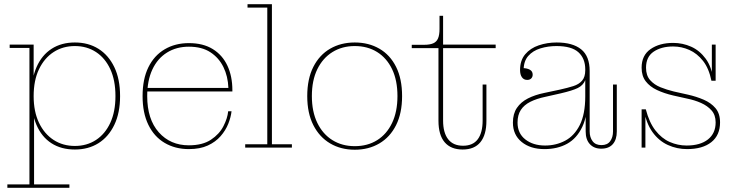

<svg xmlns="http://www.w3.org/2000/svg" viewBox="-20 -702 3512 913"><path d="M336 9Q271 9 224.5 -21Q178 -51 153.5 -108Q129 -165 129 -245V-246Q129 -327 154 -383.5Q179 -440 225.5 -470Q272 -500 336 -500Q400 -500 448 -470Q496 -440 523.5 -383Q551 -326 551 -245Q551 -165 523.5 -108Q496 -51 448 -21Q400 9 336 9ZM336 -8Q393 -8 436.5 -36.5Q480 -65 504.5 -118Q529 -171 529 -245Q529 -320 504.5 -373Q480 -426 436.5 -454.5Q393 -483 336 -483Q279 -483 235 -454.5Q191 -426 165.5 -373Q140 -320 140 -245Q140 -171 165.5 -118Q191 -65 235 -36.5Q279 -8 336 -8ZM15 191V175H120V-474H26V-490H140V-321L135 -245L142 -163V175H310V191Z M878 7Q813 7 763 -22.5Q713 -52 685.5 -108.5Q658 -165 658 -245Q658 -326 685.5 -382Q713 -438 763 -467.5Q813 -497 878 -497V-480Q819 -480 774 -452Q729 -424 704.5 -371.5Q680 -319 680 -245Q680 -135 735 -73Q790 -11 878 -11Q943 -11 983 -37.5Q1023 -64 1042.5 -102Q1062 -140 1065 -173H1081Q1078 -145 1065.5 -113.5Q1053 -82 1029 -54.5Q1005 -27 968 -10Q931 7 878 7ZM674 -267V-284H1066L1085 -273V-267ZM1066 -284Q1064 -339 1042.5 -383Q1021 -427 980.5 -453.5Q940 -480 878 -480V-497Q946 -497 992 -468.5Q1038 -440 1061.5 -389.5Q1085 -339 1085 -273Z M1146 0V-16H1251V-666H1157V-682H1273V-16H1368V0Z M1667 10Q1601 10 1550 -20Q1499 -50 1470 -107Q1441 -164 1441 -245Q1441 -327 1470 -384Q1499 -441 1550 -470.5Q1601 -500 1667 -500Q1733 -500 1784 -470.5Q1835 -441 1863.5 -384Q1892 -327 1892 -245Q1892 -164 1863.5 -107Q1835 -50 1784 -20Q1733 10 1667 10ZM1667 -7Q1728 -7 1773.5 -35.5Q1819 -64 1844.5 -117.5Q1870 -171 1870 -245Q1870 -320 1844.5 -373Q1819 -426 1773.5 -454.5Q1728 -483 1667 -483Q1607 -483 1561 -454.5Q1515 -426 1489 -373Q1463 -320 1463 -245Q1463 -171 1489 -117.5Q1515 -64 1561 -35.5Q1607 -7 1667 -7Z M2180 9Q2124 9 2094.5 -25.5Q2065 -60 2065 -128V-473H1938V-489H1997Q2024 -489 2040 -496Q2056 -503 2063 -519.5Q2070 -536 2070 -564V-627H2087V-129Q2087 -71 2111 -40Q2135 -9 2182 -9Q2229 -9 2252 -40Q2275 -71 2275 -129V-300H2293V-128Q2293 -61 2264.5 -26Q2236 9 2180 9ZM2087 -473V-490H2337V-473Z M2487 -322Q2471 -322 2462 -334.5Q2453 -347 2453 -369Q2453 -415 2477.5 -444Q2502 -473 2542 -486.5Q2582 -500 2627 -500Q2703 -500 2743.5 -467.5Q2784 -435 2784 -364L2763 -372Q2763 -424 2730.5 -453.5Q2698 -483 2626 -483Q2586 -483 2550 -472Q2514 -461 2492 -436Q2470 -411 2470 -369L2466 -378Q2486 -378 2499.5 -370.5Q2513 -363 2513 -347Q2513 -336 2506 -329Q2499 -322 2487 -322ZM2839 5Q2805 5 2785 -16.5Q2765 -38 2765 -77V-173H2763V-321H2759L2763 -346V-372L2784 -364V-77Q2784 -49 2798 -30.5Q2812 -12 2840 -12Q2868 -12 2881.5 -30.5Q2895 -49 2895 -77V-300H2913V-77Q2913 -38 2894 -16.5Q2875 5 2839 5ZM2569 7Q2502 7 2460.5 -27Q2419 -61 2419 -119Q2419 -161 2438 -189Q2457 -217 2490.5 -234Q2524 -251 2568 -260L2643 -276Q2679 -284 2706 -292.5Q2733 -301 2748 -318.5Q2763 -336 2763 -368L2768 -321H2763Q2753 -296 2727.5 -283.5Q2702 -271 2646 -258L2575 -242Q2532 -233 2502 -218Q2472 -203 2456.5 -179Q2441 -155 2441 -119Q2441 -68 2478 -39Q2515 -10 2572 -10Q2624 -10 2667.5 -33Q2711 -56 2737 -107.5Q2763 -159 2763 -244H2774Q2775 -154 2749 -99Q2723 -44 2677 -18.5Q2631 7 2569 7Z M3247 7Q3199 7 3156 -12.5Q3113 -32 3083 -73.5Q3053 -115 3041 -182H3051Q3067 -120 3096.5 -82Q3126 -44 3164.5 -27Q3203 -10 3245 -10Q3310 -10 3346.5 -39Q3383 -68 3383 -120Q3383 -155 3363.5 -177Q3344 -199 3313.5 -212.5Q3283 -226 3248 -233L3181 -248Q3138 -258 3104 -274Q3070 -290 3050.5 -315.5Q3031 -341 3031 -380Q3031 -439 3073.5 -468.5Q3116 -498 3181 -498Q3226 -498 3266.5 -480Q3307 -462 3336 -422.5Q3365 -383 3373 -318H3363Q3351 -377 3323 -412.5Q3295 -448 3258 -464.5Q3221 -481 3181 -481Q3125 -481 3088.5 -456.5Q3052 -432 3052 -380Q3052 -343 3071.5 -321Q3091 -299 3121 -287Q3151 -275 3184 -267L3251 -252Q3291 -243 3326 -228Q3361 -213 3382.5 -187.5Q3404 -162 3404 -120Q3404 -59 3362.5 -26Q3321 7 3247 7ZM3031 0V-182H3041L3049 -167V0ZM3373 -318 3365 -333V-490H3383V-318Z"/></svg>

Font: Montagu Slab 144pt Thin
Style: Regular
Weight: 250
Version: Version 1.000